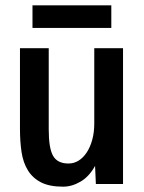

<svg xmlns="http://www.w3.org/2000/svg" viewBox="-20 -707 540 721"><path d="M55 -526H163V-221Q163 -150 179.5 -121.5Q196 -93 237 -93Q258 -93 275.5 -104Q293 -115 306 -135Q319 -155 326.5 -182.5Q334 -210 334 -243V-526H442V-16H340L337 -84Q315 -44 282.5 -25Q250 -6 217 -6Q166 -6 134.5 -22Q103 -38 85 -67Q67 -96 61 -135.5Q55 -175 55 -223ZM398 -602H102V-687H398Z"/></svg>

Font: D2Coding ligature
Style: Bold
Weight: 700
Monospace: yes
Designer: Yong-Rak Park; Jeong-Hwan Yoon; Sang-Min Lee;
Foundry: NHN Corporation
Version: Version 1.3.2; Build 20180524